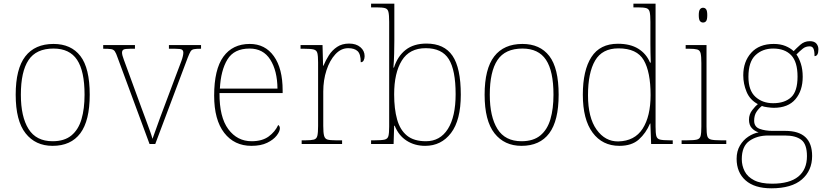

<svg xmlns="http://www.w3.org/2000/svg" viewBox="-20 -780 4471 1040"><path d="M265 10Q172 10 118.5 -58Q65 -126 65 -267Q65 -407 117 -474.5Q169 -542 270 -542Q365 -542 415.5 -476.5Q466 -411 466 -267Q466 -126 415 -58Q364 10 265 10ZM265 -15Q329 -15 367 -46.5Q405 -78 421.5 -134.5Q438 -191 438 -267Q438 -395 397.5 -456Q357 -517 270 -517Q176 -517 134.5 -454.5Q93 -392 93 -267Q93 -148 134.5 -81.5Q176 -15 265 -15Z M617 -468Q609 -492 602 -502Q595 -512 581.5 -514Q568 -516 539 -516V-536H711V-516H687Q656 -516 648.5 -511Q641 -506 641 -495Q641 -482 651 -456Q661 -430 669 -407L745 -199Q756 -170 768 -137Q780 -104 790.5 -75.5Q801 -47 806 -28Q813 -46 828.5 -90.5Q844 -135 871 -206L931 -366Q951 -418 962 -448Q973 -478 973 -495Q973 -506 965.5 -511Q958 -516 927 -516H895V-536H1069V-516H1067Q1042 -516 1030 -513.5Q1018 -511 1012 -501Q1006 -491 997 -468L821 0H790Z M1342 10Q1249 10 1194.5 -60.5Q1140 -131 1140 -262Q1140 -404 1190 -473Q1240 -542 1333 -542Q1416 -542 1463.5 -475.5Q1511 -409 1511 -290V-276H1169Q1168 -146 1216.5 -80.5Q1265 -15 1343 -15Q1400 -15 1435 -40.5Q1470 -66 1487 -103Q1496 -97 1496 -85Q1496 -68 1478.5 -45.5Q1461 -23 1427 -6.5Q1393 10 1342 10ZM1483 -300Q1482 -397 1444 -457Q1406 -517 1332 -517Q1248 -517 1212 -458Q1176 -399 1171 -300Z M1614 0V-20H1636Q1666 -20 1680.5 -24Q1695 -28 1699 -44.5Q1703 -61 1703 -98V-442Q1703 -477 1699 -492.5Q1695 -508 1679 -512Q1663 -516 1626 -516H1608V-536H1727L1730 -424H1732Q1744 -453 1761.5 -480.5Q1779 -508 1806 -526Q1833 -544 1871 -544Q1909 -544 1932 -524.5Q1955 -505 1955 -476Q1955 -463 1950 -453Q1945 -443 1934 -443Q1934 -487 1917 -503Q1900 -519 1866 -519Q1827 -519 1796.5 -486Q1766 -453 1748.5 -399.5Q1731 -346 1731 -284V-98Q1731 -61 1735.5 -44.5Q1740 -28 1754 -24Q1768 -20 1798 -20H1833V0Z M2283 10Q2226 10 2182.5 -18Q2139 -46 2118 -99H2115L2112 0H1990V-20H2011Q2048 -20 2064 -24Q2080 -28 2084 -43.5Q2088 -59 2088 -94V-662Q2088 -699 2084 -715.5Q2080 -732 2065.5 -736Q2051 -740 2021 -740H1990V-760H2116V-560Q2116 -532 2115 -490Q2114 -448 2111 -414H2114Q2134 -476 2177.5 -510Q2221 -544 2290 -544Q2386 -544 2431 -478Q2476 -412 2476 -267Q2476 -129 2423 -59.5Q2370 10 2283 10ZM2287 -15Q2364 -15 2406 -81.5Q2448 -148 2448 -270Q2448 -400 2411 -459.5Q2374 -519 2286 -519Q2198 -519 2156.5 -452Q2115 -385 2115 -269Q2115 -190 2131 -133Q2147 -76 2184.5 -45.5Q2222 -15 2287 -15Z M2805 10Q2712 10 2658.5 -58Q2605 -126 2605 -267Q2605 -407 2657 -474.5Q2709 -542 2810 -542Q2905 -542 2955.5 -476.5Q3006 -411 3006 -267Q3006 -126 2955 -58Q2904 10 2805 10ZM2805 -15Q2869 -15 2907 -46.5Q2945 -78 2961.5 -134.5Q2978 -191 2978 -267Q2978 -395 2937.5 -456Q2897 -517 2810 -517Q2716 -517 2674.5 -454.5Q2633 -392 2633 -267Q2633 -148 2674.5 -81.5Q2716 -15 2805 -15Z M3335 10Q3243 10 3190 -61.5Q3137 -133 3137 -267Q3137 -399 3183.5 -471Q3230 -543 3327 -543Q3394 -543 3437.5 -516Q3481 -489 3501 -441H3505Q3504 -469 3503.5 -495.5Q3503 -522 3503 -543V-662Q3503 -699 3499 -715.5Q3495 -732 3480.5 -736Q3466 -740 3436 -740H3411V-760H3531V-94Q3531 -59 3535 -43.5Q3539 -28 3555 -24Q3571 -20 3608 -20H3624V0H3507L3503 -111H3501Q3479 -59 3440.5 -24.5Q3402 10 3335 10ZM3329 -14Q3418 -16 3461 -83Q3504 -150 3504 -265Q3504 -390 3467 -454Q3430 -518 3330 -518Q3242 -518 3203.5 -452Q3165 -386 3165 -264Q3165 -143 3211.5 -78Q3258 -13 3329 -14Z M3788 -658Q3778 -658 3771.5 -666Q3765 -674 3765 -698Q3765 -721 3771.5 -729.5Q3778 -738 3788 -738Q3799 -738 3805 -729.5Q3811 -721 3811 -698Q3811 -674 3805 -666Q3799 -658 3788 -658ZM3672 0V-20H3702Q3739 -20 3755 -24Q3771 -28 3775 -43.5Q3779 -59 3779 -94V-438Q3779 -475 3775 -491.5Q3771 -508 3756.5 -512Q3742 -516 3712 -516H3694V-536H3807V-94Q3807 -59 3811 -43.5Q3815 -28 3831.5 -24Q3848 -20 3884 -20H3914V0Z M4158 240Q4067 240 4018.5 197Q3970 154 3970 80Q3970 39 3988 8.5Q4006 -22 4033.5 -40Q4061 -58 4089 -63Q4067 -70 4052 -86.5Q4037 -103 4037 -132Q4037 -161 4055 -184Q4073 -207 4085 -216Q4042 -239 4024 -282.5Q4006 -326 4006 -372Q4006 -446 4049 -494Q4092 -542 4171 -542Q4207 -542 4234 -531Q4261 -520 4279 -503Q4293 -518 4315 -537.5Q4337 -557 4366 -557Q4391 -557 4402 -544Q4413 -531 4413 -513Q4413 -476 4392 -476Q4392 -505 4386 -517Q4380 -529 4366 -529Q4344 -529 4328.5 -516.5Q4313 -504 4294 -485Q4308 -466 4318 -435Q4328 -404 4328 -364Q4328 -289 4288.5 -242.5Q4249 -196 4171 -196Q4159 -196 4137 -199Q4115 -202 4107 -206Q4090 -193 4077.5 -174Q4065 -155 4065 -126Q4065 -93 4095 -82Q4125 -71 4165 -71H4234Q4379 -71 4379 65Q4379 144 4323.5 192Q4268 240 4158 240ZM4168 -221Q4230 -221 4265 -253Q4300 -285 4300 -365Q4300 -445 4265.5 -481Q4231 -517 4168 -517Q4110 -517 4072 -481Q4034 -445 4034 -364Q4034 -290 4072 -255.5Q4110 -221 4168 -221ZM4162 215Q4257 215 4304 176.5Q4351 138 4351 66Q4351 1 4320.5 -22.5Q4290 -46 4232 -46H4141Q4081 -46 4039.5 -17Q3998 12 3998 82Q3998 117 4013.5 147.5Q4029 178 4065 196.5Q4101 215 4162 215Z"/></svg>

Font: Noto Serif Myanmar Thin
Style: Regular
Weight: 100
Designer: Ben Mitchell and the Monotype Design Team
Foundry: Monotype Imaging Inc.
Version: Version 2.106; ttfautohint (v1.8.4.7-5d5b)